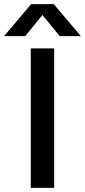

<svg xmlns="http://www.w3.org/2000/svg" viewBox="-44 -916 414 936"><path d="M0 0ZM106 -680H220V0H106ZM247 -740 163 -843 79 -740H-24L108 -896H218L350 -740Z"/></svg>

Font: Martel Sans SemiBold
Style: Regular
Weight: 600
Designer: Dan Reynolds and Mathieu Réguer
Foundry: Dan Reynolds and Mathieu Réguer
Version: Version 1.002; ttfautohint (v1.1) -l 5 -r 5 -G 72 -x 0 -D la